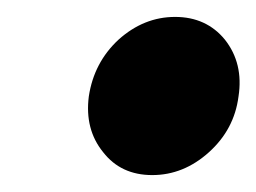

<svg xmlns="http://www.w3.org/2000/svg" viewBox="-20 -458 303 227"><path d="M262 -344Q268 -383 246 -411Q224 -438 187 -438Q150 -438 120 -411Q91 -384 85 -344Q80 -305 102 -278Q123 -251 160 -251Q197 -251 227 -278Q257 -305 262 -344Z"/></svg>

Font: Unageo
Style: ExtraBold-Italic
Weight: 800
Designer: Richard Sepsi
Foundry: Richard Sepsi
Version: Version 2.000